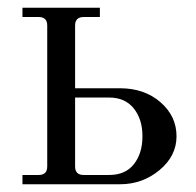

<svg xmlns="http://www.w3.org/2000/svg" viewBox="-20 -476 506 496"><path d="M38 0V-24H80Q102 -24 102 -46V-410Q102 -432 80 -432H38V-456H238V-432H196Q174 -432 174 -410V-248H290Q353 -248 394.5 -212Q436 -176 436 -124Q436 -73 392 -36.5Q348 0 290 0ZM174 -224V-46Q174 -24 196 -24H262Q304 -24 326 -52Q348 -80 348 -124Q348 -168 325.5 -196Q303 -224 262 -224Z"/></svg>

Font: Old Standard TT
Style: Regular
Weight: 400
Designer: Alexey Kryukov <alexios@thessalonica.org.ru>
Version: Version 2.2